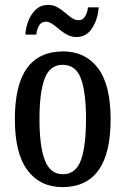

<svg xmlns="http://www.w3.org/2000/svg" viewBox="-20 -758 515 788"><path d="M236 10Q145 10 93 -59Q41 -128 41 -269Q41 -410 91 -478.5Q141 -547 239 -547Q330 -547 382 -478.5Q434 -410 434 -269Q434 -128 384 -59Q334 10 236 10ZM238 -43Q291 -43 312 -100.5Q333 -158 333 -269Q333 -380 312 -436Q291 -492 237 -492Q185 -492 163.5 -436Q142 -380 142 -269Q142 -158 164 -100.5Q186 -43 238 -43ZM294 -606Q273 -606 255.5 -615.5Q238 -625 223.5 -637.5Q209 -650 195 -659.5Q181 -669 168 -669Q149 -669 140 -652.5Q131 -636 129 -616H84Q86 -647 97.5 -675Q109 -703 129 -720.5Q149 -738 178 -738Q198 -738 215 -728.5Q232 -719 246.5 -706.5Q261 -694 274.5 -684.5Q288 -675 302 -675Q320 -675 329.5 -691Q339 -707 341 -728H385Q382 -680 358.5 -643Q335 -606 294 -606Z"/></svg>

Font: Noto Serif Lao ExtraCondensed Medium
Style: Regular
Weight: 500
Width: 2
Designer: Monotype Design Team
Foundry: Monotype Imaging Inc.
Version: Version 2.003; ttfautohint (v1.8.4.7-5d5b)